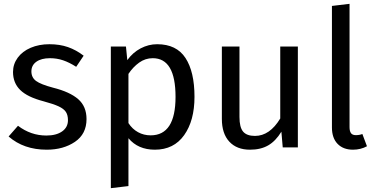

<svg xmlns="http://www.w3.org/2000/svg" viewBox="-20 -770 1962 1003"><path d="M417 -479 378 -421Q342 -444 309.5 -455Q277 -466 241 -466Q196 -466 170 -447.5Q144 -429 144 -397Q144 -365 168.5 -347Q193 -329 257 -312Q345 -290 388.5 -252Q432 -214 432 -148Q432 -70 371.5 -29Q311 12 224 12Q104 12 25 -57L74 -113Q141 -62 222 -62Q274 -62 304.5 -83.5Q335 -105 335 -142Q335 -169 324 -185.5Q313 -202 286 -214.5Q259 -227 207 -241Q123 -263 85.5 -300Q48 -337 48 -394Q48 -435 72.5 -468.5Q97 -502 140.5 -520.5Q184 -539 238 -539Q292 -539 335 -524Q378 -509 417 -479Z M996 -264Q996 -140 942 -64Q888 12 789 12Q701 12 651 -48V202L559 213V-527H638L645 -456Q674 -496 715 -517.5Q756 -539 801 -539Q902 -539 949 -467Q996 -395 996 -264ZM897 -264Q897 -466 778 -466Q739 -466 707 -443Q675 -420 651 -384V-127Q671 -96 701 -79.5Q731 -63 767 -63Q897 -63 897 -264Z M1536 0H1457L1450 -82Q1420 -33 1381 -10.5Q1342 12 1286 12Q1217 12 1178 -30Q1139 -72 1139 -149V-527H1231V-159Q1231 -105 1250 -82.5Q1269 -60 1312 -60Q1389 -60 1444 -151V-527H1536Z M1714 -104V-739L1806 -750V-106Q1806 -85 1813.5 -74.5Q1821 -64 1839 -64Q1858 -64 1873 -70L1897 -6Q1864 12 1824 12Q1773 12 1743.5 -18.5Q1714 -49 1714 -104Z"/></svg>

Font: Fira GO
Style: Regular
Weight: 400
Designer: Carrois Corporate
Foundry: Carrois Corporate GbR
Version: Version 0.300